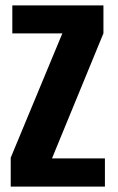

<svg xmlns="http://www.w3.org/2000/svg" viewBox="-20 -695 439 715"><path d="M19.9 0H370.7V-105.1H173.6L365.2 -570.9V-675H25.9V-570.7H212.2L19.9 -107.7Z"/></svg>

Font: Anybody Thin Condensed
Style: Regular
Weight: 100
Width: 3
Version: Version 1.113;gftools[0.9.25]